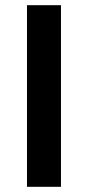

<svg xmlns="http://www.w3.org/2000/svg" viewBox="-20 -720 340 740"><path d="M84 0H215V-700H84Z"/></svg>

Font: Fixel Display SemiBold
Style: Regular
Weight: 600
Designer: AlfaBravo + MacPaw
Foundry: Kyrylo Tkachov, Marchela Mozhyna, Serhii Makarenko, Maria Weinstein, Zakhar Kryvoshyya
Version: Version 1.211